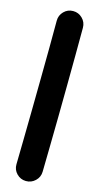

<svg xmlns="http://www.w3.org/2000/svg" viewBox="-130 -814 468 916"><g transform="rotate(15 104.0 -356.0)"><path d="M110.8 -777.3Q137.7 -777.3 156.7 -758.3Q175.8 -739.3 175.8 -712.4Q175.8 -650.9 175.3 -577.1Q174.8 -503.4 174.1 -424.6Q173.3 -345.7 172.4 -268.6Q171.4 -191.4 170.2 -122.1Q168.9 -52.7 168 1Q167.5 27.8 147.9 46.4Q128.4 64.9 101.6 64.5Q74.7 64 56.2 44.9Q37.6 25.9 38.1 -1Q39.1 -54.7 40.3 -123.8Q41.5 -192.9 42.5 -270Q43.5 -347.2 44.4 -425.8Q45.4 -504.4 45.9 -577.9Q46.4 -651.4 46.4 -712.4Q46.4 -739.3 65.2 -758.3Q84 -777.3 110.8 -777.3Z"/></g></svg>

Font: Mikhak-FD Bold
Style: Regular
Weight: 700
Designer: Amin Abedi
Version: Version 3.3